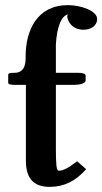

<svg xmlns="http://www.w3.org/2000/svg" viewBox="-20 -717 399 749"><path d="M198 -386H270C289 -386 314 -391 314 -403V-423C314 -429 303 -433 285 -433H198V-544C202 -615 221 -659 248 -661C243 -660 241 -655 243 -647C249 -625 267 -601 306 -601C334 -601 359 -616 359 -643C359 -675 295 -697 245 -697C125 -697 80 -599 80 -497V-494C80 -494 80 -493 80 -493C80 -477 80 -433 37 -433C18 -433 12 -431 12 -425V-394C12 -388 22 -386 38 -386H81V-90C81 -17 115 12 174 12C230 12 276 -11 316 -57L281 -88C246 -61 226 -51 209 -51C200 -51 198 -78 198 -137Z"/></svg>

Font: Libertinus Serif Semibold
Style: Regular
Weight: 600
Designer: Philipp H. Poll, Khaled Hosny
Foundry: Caleb Maclennan
Version: Version 7.050;RELEASE